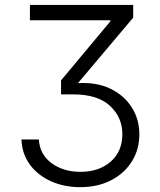

<svg xmlns="http://www.w3.org/2000/svg" viewBox="-20 -566 648 777"><path d="M304.7 191.4Q240.2 191.4 187.3 168Q134.3 144.5 101.8 101.3Q69.3 58.1 66.9 -1.5H137.2Q141.1 59.6 189 94.5Q236.8 129.4 305.7 129.4Q380.9 129.4 428 88.1Q475.1 46.9 475.1 -22.9Q475.1 -91.3 425 -137.7Q375 -184.1 275.9 -184.1H227.1V-240.7L426.8 -480V-483.9H101.1V-545.9H519V-494.6L295.4 -229.5Q371.6 -233.9 427.2 -206.8Q482.9 -179.7 513.4 -131.3Q543.9 -83 543.9 -22.5Q543.9 38.6 513.9 86.9Q483.9 135.3 429.9 163.3Q376 191.4 304.7 191.4Z"/></svg>

Font: Inter Light
Style: Regular
Weight: 300
Designer: Rasmus Andersson
Foundry: rsms
Version: Version 4.000;git-a52131595